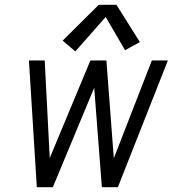

<svg xmlns="http://www.w3.org/2000/svg" viewBox="-20 -783 760 803"><path d="M134 0H201L374 -416L406 0H473L682 -530H615L456 -121L425 -530H358L188 -122L167 -530H101ZM295 -568 422 -712 503 -573 565 -607 467 -763H393L242 -613Z"/></svg>

Font: Iosevka Sparkle Light Oblique
Style: Regular
Weight: 300
Italic angle: -9°
Designer: Belleve Invis
Foundry: Belleve Invis
Version: Version 4.5.0; ttfautohint (v1.8.3)